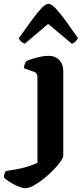

<svg xmlns="http://www.w3.org/2000/svg" viewBox="-110 -795 432 1015"><path d="M23 200Q10.5 200 -12.5 190.8Q-35.5 181.5 -57.2 168Q-79 154.5 -89.5 142Q-89.5 130 -85.5 121.2Q-81.5 112.5 -78.5 109.5Q-43 104 -12.2 97.8Q18.5 91.5 43.8 83.2Q69 75 88 65V-388Q88 -397 84 -404.2Q80 -411.5 70 -415L16 -434.5Q17.5 -448 21.8 -458.2Q26 -468.5 29 -472Q40 -477 60 -483.5Q80 -490 103.5 -495Q127 -500 147 -500Q182 -500 203.2 -477.5Q224.5 -455 224.5 -421V28Q224.5 38.5 209.8 59.2Q195 80 171.5 104.2Q148 128.5 120.8 150.2Q93.5 172 67.5 186Q41.5 200 23 200ZM21 -564Q9.5 -567.5 1.2 -576Q-7 -584.5 -11 -592.5Q25.5 -644 55.5 -685.2Q85.5 -726.5 108.5 -750.8Q131.5 -775 146 -775Q161 -775 184 -750.8Q207 -726.5 237 -685.5Q267 -644.5 302.5 -593Q298.5 -586.5 290.2 -577Q282 -567.5 269.5 -564L144.5 -668.5Z"/></svg>

Font: Texturina Medium
Style: Regular
Weight: 500
Designer: Guillermo Torres Carreño
Foundry: Omnibus-Type
Version: Version 1.003